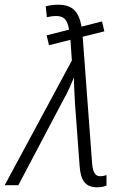

<svg xmlns="http://www.w3.org/2000/svg" viewBox="-70 -786 508 815"><path d="M342 9Q306 9 288.5 -12.5Q271 -34 268 -81L248 -351Q247 -376 245.5 -402.5Q244 -429 244 -457Q234 -433 224 -411Q214 -389 202 -368L8 0H-50L235 -529L229 -617L138 -594L128 -636L223 -660Q218 -692 205.5 -705Q193 -718 169 -718Q158 -718 148 -716.5Q138 -715 129 -713L124 -759Q134 -762 148 -764Q162 -766 177 -766Q222 -766 245 -743.5Q268 -721 276 -673L363 -695L373 -653L281 -630L321 -92Q325 -38 354 -38Q369 -38 382 -43V2Q364 9 342 9Z"/></svg>

Font: Noto Sans SemiCondensed Light
Style: Italic
Weight: 300
Width: 4
Italic angle: -12°
Designer: Monotype Design Team
Foundry: Monotype Imaging Inc.
Version: Version 2.013; ttfautohint (v1.8.4.7-5d5b)